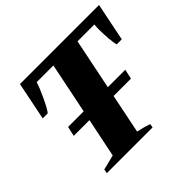

<svg xmlns="http://www.w3.org/2000/svg" viewBox="-166 -890 1080 1080"><g transform="rotate(-45 374.0 -350.0)"><path d="M748 -700 702 -473H662Q657 -486 653.5 -525Q650 -564 650 -600Q650 -623 652 -641H518L456 -338H595L582 -280H444L396 -45Q431 -38 478 -23L474 0H110L115 -25L204 -47L252 -280H127L140 -338H264L326 -641H193Q186 -614 157 -552Q128 -490 113 -473H73L119 -700Z"/></g></svg>

Font: Trirong Black
Style: Italic
Weight: 900
Italic angle: -12°
Designer: Katatrad Team
Foundry: CadsonDemak
Version: Version 1.001